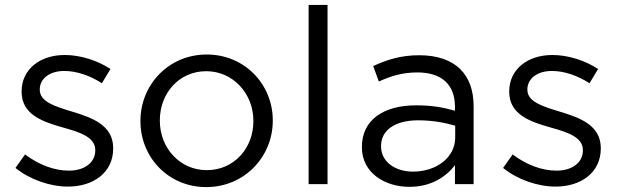

<svg xmlns="http://www.w3.org/2000/svg" viewBox="-20 -750 2524 782"><path d="M257 10C360 10 441 -47 441 -145V-147C441 -240 355 -271 275 -295C206 -316 142 -335 142 -384V-386C142 -429 181 -461 242 -461C292 -461 347 -442 395 -411L430 -469C377 -504 307 -526 244 -526C142 -526 68 -467 68 -378V-376C68 -281 158 -253 239 -230C307 -211 368 -191 368 -139V-137C368 -87 323 -55 261 -55C200 -55 138 -79 82 -121L43 -66C101 -19 183 10 257 10Z M820 12C976 12 1091 -112 1091 -258V-260C1091 -406 977 -528 822 -528C666 -528 552 -404 552 -258V-256C552 -110 665 12 820 12ZM822 -57C713 -57 631 -147 631 -258V-260C631 -369 708 -460 820 -460C929 -460 1012 -369 1012 -258V-256C1012 -147 934 -57 822 -57Z M1314 -730H1237V0H1314Z M1647 11C1738 11 1797 -31 1833 -77V0H1909V-316C1909 -382 1891 -432 1855 -468C1818 -505 1761 -525 1688 -525C1612 -525 1557 -507 1500 -481L1523 -418C1571 -440 1619 -455 1680 -455C1777 -455 1833 -407 1833 -315V-299C1787 -312 1741 -321 1675 -321C1544 -321 1454 -263 1454 -152V-150C1454 -44 1550 11 1647 11ZM1662 -51C1592 -51 1532 -89 1532 -154V-156C1532 -218 1587 -260 1683 -260C1746 -260 1796 -249 1834 -238V-190C1834 -108 1757 -51 1662 -51Z M2243 10C2346 10 2427 -47 2427 -145V-147C2427 -240 2341 -271 2261 -295C2192 -316 2128 -335 2128 -384V-386C2128 -429 2167 -461 2228 -461C2278 -461 2333 -442 2381 -411L2416 -469C2363 -504 2293 -526 2230 -526C2128 -526 2054 -467 2054 -378V-376C2054 -281 2144 -253 2225 -230C2293 -211 2354 -191 2354 -139V-137C2354 -87 2309 -55 2247 -55C2186 -55 2124 -79 2068 -121L2029 -66C2087 -19 2169 10 2243 10Z"/></svg>

Font: Mission
Style: Regular
Weight: 400
Version: Version 1.000;FEAKit 1.0